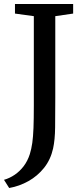

<svg xmlns="http://www.w3.org/2000/svg" viewBox="-37 -763 423 962"><path d="M-17 138Q11 130 36.5 112.8Q62 95.5 81.8 69.5Q101.5 43.5 112.5 9Q120.5 -17 124.8 -47.2Q129 -77.5 130.8 -121.8Q132.5 -166 132.5 -234.5V-682L38 -695V-743H329.5V-695L240 -682V-273Q240 -188.5 239.2 -125.2Q238.5 -62 229 -19Q216.5 37 183.8 78Q151 119 105.5 144.5Q60 170 9 179Z"/></svg>

Font: Merriweather 28pt
Style: Regular
Weight: 400
Version: Version 2.100